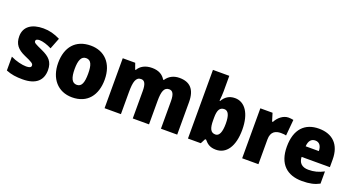

<svg xmlns="http://www.w3.org/2000/svg" viewBox="-50 -1374 3673 1997"><g transform="rotate(20 1787.0 -375.0)"><path d="M438 -170C438 -263 393 -306 307 -345C223 -383 208 -390 208 -410C208 -426 223 -434 250 -434C285 -434 339 -417 385 -393L433 -516C370 -547 313 -563 246 -563C117 -563 36 -506 36 -400C36 -314 77 -266 160 -229C247 -191 265 -180 265 -158C265 -138 248 -129 210 -129C165 -129 96 -145 37 -174V-21C96 3 151 10 221 10C371 10 438 -60 438 -170Z M1026 -278C1026 -461 920 -563 771 -563C602 -563 511 -452 511 -278C511 -107 609 10 768 10C939 10 1026 -109 1026 -278ZM694 -277C694 -375 717 -424 769 -424C824 -424 843 -375 843 -278C843 -180 824 -129 770 -129C716 -129 694 -181 694 -277Z M1752 -563C1687 -563 1636 -535 1605 -487H1597C1570 -533 1524 -563 1449 -563C1374 -563 1321 -532 1295 -485H1288L1264 -553H1126V0H1307V-244C1307 -358 1323 -415 1381 -415C1420 -415 1438 -381 1438 -303V0H1618V-260C1618 -362 1635 -415 1691 -415C1730 -415 1750 -384 1750 -303V0H1930V-360C1930 -500 1868 -563 1752 -563Z M2230 -588V-760H2049V0H2191L2219 -54H2230C2262 -16 2294 10 2361 10C2475 10 2549 -93 2549 -278C2549 -460 2475 -563 2367 -563C2301 -563 2258 -531 2230 -482H2223C2227 -520 2230 -556 2230 -588ZM2301 -417C2345 -417 2366 -371 2366 -280C2366 -185 2344 -137 2302 -137C2249 -137 2230 -178 2230 -269V-298C2230 -380 2251 -417 2301 -417Z M2959 -563C2899 -563 2846 -516 2820 -465H2811L2784 -553H2649V0H2829V-274C2829 -364 2884 -385 2938 -385C2967 -385 2984 -383 2997 -379L3013 -557C2998 -560 2977 -563 2959 -563Z M3296 -563C3141 -563 3044 -467 3044 -273C3044 -81 3148 10 3313 10C3397 10 3453 -3 3505 -31V-166C3447 -136 3398 -123 3336 -123C3263 -123 3227 -161 3225 -225H3538V-310C3538 -476 3446 -563 3296 -563ZM3302 -434C3347 -434 3372 -400 3373 -343H3227C3231 -408 3261 -434 3302 -434Z"/></g></svg>

Font: Noto Sans Georgian SemiCondensed Black
Style: Regular
Weight: 900
Width: 4
Designer: Monotype Design Team, Akaki Razmadze
Foundry: Google LLC
Version: Version 2.005